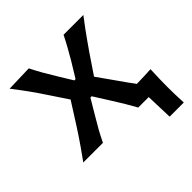

<svg xmlns="http://www.w3.org/2000/svg" viewBox="-169 -639 915 915"><g transform="rotate(-45 288.0 -182.0)"><path d="M21 0Q45.5 -34 63.2 -59.2Q81 -84.5 95.8 -107Q110.5 -129.5 127 -155L190.5 -255L128.5 -348Q103.5 -386 80.5 -418.2Q57.5 -450.5 21.5 -497L154.5 -501Q171.5 -467.5 187 -440.2Q202.5 -413 221 -383L267.5 -307H276L322.5 -383Q340 -413 354.5 -439Q369 -465 385 -497H518.5Q493.5 -464.5 476.5 -441.2Q459.5 -418 445 -397.2Q430.5 -376.5 413 -351.5L346.5 -253L416.5 -154Q429 -136 441 -119.2Q453 -102.5 466.5 -84.5Q490.5 -85 515 -85.8Q539.5 -86.5 562 -88Q560.5 -56 559.8 -27.2Q559 1.5 559 29Q559 56 559.8 82.8Q560.5 109.5 562 136.5H466.5L462 0H391.5Q375 -29.5 360 -55Q345 -80.5 325.5 -111L272.5 -195H264L216.5 -115Q197.5 -83.5 183.2 -57.8Q169 -32 153.5 0Z"/></g></svg>

Font: Commissioner Flair Medium
Style: Regular
Weight: 500
Designer: Kostas Bartsokas
Foundry: Kostas Bartsokas
Version: Version 1.000; ttfautohint (v1.8.3)